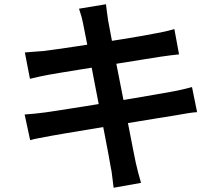

<svg xmlns="http://www.w3.org/2000/svg" viewBox="-20 -827 1040 904"><path d="M372 -712Q368 -733 363 -751Q358 -769 352 -786L479 -807Q481 -792 483.5 -770.5Q486 -749 489 -731Q492 -718 498.5 -680.5Q505 -643 515.5 -589Q526 -535 538.5 -472Q551 -409 563.5 -345Q576 -281 587 -224Q598 -167 606.5 -124Q615 -81 619 -62Q624 -40 630.5 -14.5Q637 11 644 34L515 57Q511 30 508.5 5Q506 -20 501 -42Q498 -60 490.5 -101Q483 -142 472 -198Q461 -254 448.5 -317.5Q436 -381 424 -444Q412 -507 401.5 -562Q391 -617 383 -656.5Q375 -696 372 -712ZM97 -580Q119 -582 141 -583.5Q163 -585 187 -587Q209 -590 249.5 -595.5Q290 -601 341.5 -609Q393 -617 448.5 -625.5Q504 -634 556 -642.5Q608 -651 649 -658Q690 -665 713 -670Q737 -674 760.5 -679.5Q784 -685 801 -690L823 -571Q808 -570 783 -566.5Q758 -563 736 -560Q710 -556 666.5 -549Q623 -542 570.5 -533.5Q518 -525 462.5 -516.5Q407 -508 356.5 -499.5Q306 -491 267.5 -485Q229 -479 209 -475Q187 -471 166.5 -466.5Q146 -462 121 -456ZM96 -288Q116 -289 144.5 -292Q173 -295 195 -298Q222 -302 267.5 -309Q313 -316 370 -325Q427 -334 487.5 -344Q548 -354 605 -363.5Q662 -373 709.5 -381.5Q757 -390 786 -395Q815 -400 840 -406Q865 -412 884 -417L908 -299Q889 -298 862 -293.5Q835 -289 807 -284Q774 -279 725.5 -271Q677 -263 619.5 -253.5Q562 -244 502 -234.5Q442 -225 386.5 -215.5Q331 -206 287 -199Q243 -192 218 -187Q187 -181 162.5 -176.5Q138 -172 122 -167Z"/></svg>

Font: Noto Sans HK SemiBold
Style: Regular
Weight: 600
Version: Version 2.004-H2;hotconv 1.0.118;makeotfexe 2.5.65603